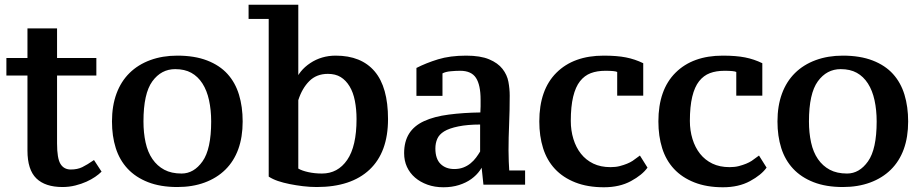

<svg xmlns="http://www.w3.org/2000/svg" viewBox="-20 -775 3891 811"><path d="M7 -530H96V-655H221V-530H387V-456H221V-169Q221 -106 235.5 -82.5Q250 -59 279 -59Q307 -59 327.5 -69Q348 -79 377 -99L409 -50Q398 -39 382 -28Q366 -17 345 -7.5Q324 2 298 8.5Q272 15 244 15Q171 15 133.5 -21.5Q96 -58 96 -139V-456H7Z M453 -262Q453 -328 472 -379.5Q491 -431 527 -466.5Q563 -502 614.5 -521Q666 -540 729 -540Q802 -540 855 -519.5Q908 -499 941 -462.5Q974 -426 989.5 -375Q1005 -324 1005 -262Q1005 -196 986.5 -145Q968 -94 932 -58.5Q896 -23 844.5 -4Q793 15 729 15Q658 15 605.5 -5.5Q553 -26 519 -62.5Q485 -99 469 -149.5Q453 -200 453 -262ZM586 -262Q586 -214 595 -173Q604 -132 624 -103Q644 -74 674 -58Q704 -42 747 -42Q799 -42 835.5 -93.5Q872 -145 872 -262Q872 -310 863 -351.5Q854 -393 835 -422.5Q816 -452 788 -467.5Q760 -483 720 -483Q661 -483 623.5 -431.5Q586 -380 586 -262Z M1115 -695H1030V-755H1240V-427H1225Q1243 -477 1290.5 -508.5Q1338 -540 1398 -540Q1506 -540 1562.5 -473.5Q1619 -407 1619 -272Q1619 -132 1541 -58.5Q1463 15 1318 15Q1289 15 1260 11.5Q1231 8 1203.5 2.5Q1176 -3 1154 -10.5Q1132 -18 1115 -29ZM1365 -463Q1317 -463 1286.5 -432.5Q1256 -402 1240 -352V-63Q1255 -54 1282 -48Q1309 -42 1340 -42Q1407 -42 1446.5 -99.5Q1486 -157 1486 -272Q1486 -313 1479 -349Q1472 -385 1456.5 -410.5Q1441 -436 1419 -449.5Q1397 -463 1365 -463Z M2128 -139Q2128 -116 2129 -92.5Q2130 -69 2131 -55H2198V5H2022L2012 -90H2025Q2021 -75 2007 -55Q1993 -35 1971 -19Q1949 -3 1919 6.5Q1889 16 1853 16Q1816 16 1785.5 5Q1755 -6 1733 -25Q1711 -44 1699 -70Q1687 -96 1687 -128Q1687 -177 1708 -210.5Q1729 -244 1771.5 -263.5Q1814 -283 1875.5 -291Q1937 -299 2009 -300Q2010 -311 2010 -325.5Q2010 -340 2010 -354Q2010 -416 1990.5 -446Q1971 -476 1924 -476Q1905 -476 1883.5 -474Q1862 -472 1849 -465V-370H1739V-488Q1780 -509 1830.5 -524.5Q1881 -540 1949 -540Q2009 -540 2046 -524.5Q2083 -509 2102.5 -484Q2122 -459 2127.5 -429.5Q2133 -400 2133 -371Q2133 -308 2130.5 -250.5Q2128 -193 2128 -139ZM1899 -61Q1920 -61 1937 -67.5Q1954 -74 1967.5 -85Q1981 -96 1991 -109.5Q2001 -123 2008 -135V-249Q1955 -249 1916 -241Q1877 -233 1856 -220Q1835 -207 1827 -188.5Q1819 -170 1819 -148Q1819 -104 1841 -82.5Q1863 -61 1899 -61Z M2715 -67Q2693 -36 2645 -10Q2597 16 2531 16Q2462 16 2410 -4.5Q2358 -25 2324 -61.5Q2290 -98 2274 -149Q2258 -200 2258 -262Q2258 -396 2330.5 -468Q2403 -540 2530 -540Q2586 -540 2624 -532.5Q2662 -525 2697 -508V-371H2587V-471Q2578 -476 2537 -476Q2502 -476 2475.5 -466Q2449 -456 2430 -432Q2411 -408 2401 -366.5Q2391 -325 2391 -264Q2391 -224 2402 -188Q2413 -152 2434 -125.5Q2455 -99 2486 -84Q2517 -69 2559 -69Q2581 -69 2598 -73.5Q2615 -78 2628.5 -83.5Q2642 -89 2652 -95.5Q2662 -102 2683 -118Z M3218 -67Q3196 -36 3148 -10Q3100 16 3034 16Q2965 16 2913 -4.5Q2861 -25 2827 -61.5Q2793 -98 2777 -149Q2761 -200 2761 -262Q2761 -396 2833.5 -468Q2906 -540 3033 -540Q3089 -540 3127 -532.5Q3165 -525 3200 -508V-371H3090V-471Q3081 -476 3040 -476Q3005 -476 2978.5 -466Q2952 -456 2933 -432Q2914 -408 2904 -366.5Q2894 -325 2894 -264Q2894 -224 2905 -188Q2916 -152 2937 -125.5Q2958 -99 2989 -84Q3020 -69 3062 -69Q3084 -69 3101 -73.5Q3118 -78 3131.5 -83.5Q3145 -89 3155 -95.5Q3165 -102 3186 -118Z M3264 -262Q3264 -328 3283 -379.5Q3302 -431 3338 -466.5Q3374 -502 3425.5 -521Q3477 -540 3540 -540Q3613 -540 3666 -519.5Q3719 -499 3752 -462.5Q3785 -426 3800.5 -375Q3816 -324 3816 -262Q3816 -196 3797.5 -145Q3779 -94 3743 -58.5Q3707 -23 3655.5 -4Q3604 15 3540 15Q3469 15 3416.5 -5.5Q3364 -26 3330 -62.5Q3296 -99 3280 -149.5Q3264 -200 3264 -262ZM3397 -262Q3397 -214 3406 -173Q3415 -132 3435 -103Q3455 -74 3485 -58Q3515 -42 3558 -42Q3610 -42 3646.5 -93.5Q3683 -145 3683 -262Q3683 -310 3674 -351.5Q3665 -393 3646 -422.5Q3627 -452 3599 -467.5Q3571 -483 3531 -483Q3472 -483 3434.5 -431.5Q3397 -380 3397 -262Z"/></svg>

Font: PT Serif Caption
Style: Semibold
Weight: 600
Designer: A.Korolkova, O.Umpeleva, V.Yefimov
Foundry: ParaType Ltd
Version: Version 1.00;May 2, 2020;FontCreator 12.0.0.2544 64-bit